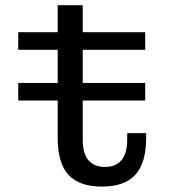

<svg xmlns="http://www.w3.org/2000/svg" viewBox="-20 -694 660 726"><path d="M198.2 -674.3H292.8V-165.7Q292.8 -113.2 314.5 -88Q336.2 -62.8 376.7 -62.8Q418.2 -62.8 439.6 -88.7Q461 -114.5 461 -165.5V-190.5H532.7V-172.2Q532.7 -79.7 492.7 -34.1Q452.7 11.5 365 11.5Q280.7 11.5 239.4 -32.3Q198.2 -76.2 198.2 -171.5ZM529 -572.2V-505.7H49V-572.2H225.2H239.7ZM529 -380.3V-313.8H49V-380.3H225.2H239.7Z"/></svg>

Font: Monaspace Neon Var
Style: Regular
Weight: 400
Designer: Riley Cran and the Lettermatic Team
Version: Version 1.000 (Monaspace Neon Var)